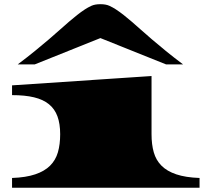

<svg xmlns="http://www.w3.org/2000/svg" viewBox="-20 -882 965 902"><path d="M63.5 -579.6Q108.9 -613.8 144.8 -643.1Q180.7 -672.4 209.5 -697Q238.3 -721.7 261.2 -742.2Q284.2 -762.7 304.2 -780Q324.2 -797.4 342.3 -811.5Q360.4 -825.7 378.9 -837.9Q393.1 -847.2 409.4 -854.7Q425.8 -862.3 451.7 -862.3Q477.5 -862.3 493.9 -854.7Q510.3 -847.2 524.4 -837.9Q543 -825.7 561 -811.5Q579.1 -797.4 599.1 -780Q619.1 -762.7 642.1 -742.2Q665 -721.7 693.8 -697Q722.7 -672.4 758.5 -643.1Q794.4 -613.8 839.8 -579.6H759.8L451.7 -703.1L143.6 -579.6ZM36.6 -45.9Q102.1 -48.3 145.5 -63Q189 -77.6 215.1 -103.5Q241.2 -129.4 252 -166.5Q262.7 -203.6 262.7 -251.5Q262.7 -300.3 250 -335.2Q237.3 -370.1 210 -392.3Q182.6 -414.6 139.9 -424.8Q97.2 -435.1 36.6 -435.1V-481L691.9 -524.9V-251.5Q691.9 -203.6 702.4 -166.5Q712.9 -129.4 738.8 -103.5Q764.6 -77.6 808.1 -63Q851.6 -48.3 917.5 -45.9V0H36.6Z"/></svg>

Font: Asset
Style: Regular
Weight: 400
Designer: Riccardo De Franceschi
Foundry: Sorkin Type Co.
Version: Version 1.001